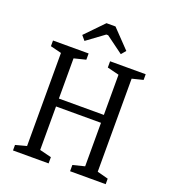

<svg xmlns="http://www.w3.org/2000/svg" viewBox="-140 -880 874 983"><g transform="rotate(20 296.5 -388.0)"><path d="M44 -30 104 -46V-553L44 -568V-599H238V-565L174 -549V-330H419V-549L355 -565V-599H549V-568L489 -553V-46L549 -30V0H355V-34L419 -50V-287H174V-50L238 -34V0H44ZM175 -677 271 -776H320L415 -677L394 -652L300 -721H290L196 -652Z"/></g></svg>

Font: Grenze Light
Style: Regular
Weight: 300
Designer: Renata Polastri
Foundry: Omnibus-Type
Version: Version 1.002; ttfautohint (v1.8)